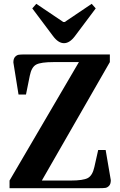

<svg xmlns="http://www.w3.org/2000/svg" viewBox="-20 -985 630 1005"><path d="M499 0H30V-40L393 -660H260Q194 -660 169.5 -647Q145 -634 136 -589L116 -490H77L50 -658Q50 -678 59 -687.5Q68 -697 78.5 -698.5Q89 -700 111 -700H555V-660L199 -40H350Q415 -40 439.5 -53Q464 -66 474 -111L494 -200H533L560 -42Q560 -22 551 -12.5Q542 -3 531.5 -1.5Q521 0 499 0ZM257 -797 149 -941 170 -965 311 -870H319L460 -965L481 -941L373 -797Q345 -759 315 -759Q285 -759 257 -797Z"/></svg>

Font: Croissant One
Style: Regular
Weight: 400
Designer: Eduardo Rodriguez Tunni
Foundry: Eduardo Rodriguez Tunni
Version: Version 1.001